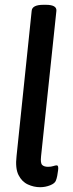

<svg xmlns="http://www.w3.org/2000/svg" viewBox="-20 -773 305 800"><path d="M147 7Q121 7 96 -4.5Q71 -16 57 -44Q43 -72 49 -123L112 -728Q114 -753 161 -753H171Q217 -753 215 -728L151 -121Q148 -93 156 -85.5Q164 -78 180 -78Q193 -78 202 -81Q211 -84 216 -84Q225 -84 222 -63Q221 -53 218.5 -40.5Q216 -28 213 -21Q209 -9 189 -1Q169 7 147 7Z"/></svg>

Font: Asap Condensed Condensed Medium
Style: Italic
Weight: 500
Width: 3
Italic angle: -6°
Designer: Pablo Cosgaya
Foundry: Omnibus-Type
Version: Version 3.001; ttfautohint (v1.8.4.7-5d5b)